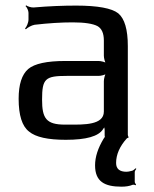

<svg xmlns="http://www.w3.org/2000/svg" viewBox="-20 -515 578 721"><path d="M436 186C452 186 466 184 478 179C481 178 487 179 489 181L491 177C489 176 486 171 486 168V131C486 127 490 122 492 119L489 117C487 119 482 124 477 126C467 129 459 130 455 130C429 130 416 119 416 97C416 66 429 35 456 5C457 4 460 2 461 3L463 0C462 -1 460 -6 460 -8V-342C460 -404 448 -445 424 -465C400 -484 347 -494 266 -494C218 -494 165 -492 107 -487C98 -486 83 -491 78 -495L76 -492C81 -488 87 -475 87 -467V-442C87 -430 80 -414 74 -408L77 -405C83 -411 98 -420 110 -422C162 -428 210 -431 253 -431C298 -431 329 -426 346 -417C362 -408 370 -390 370 -363V-306C370 -297 374 -280 379 -275L381 -277C376 -282 359 -286 350 -286H225C156 -286 110 -276 86 -256C62 -235 50 -198 50 -144C50 -82 63 -41 89 -21C114 0 160 10 227 10C304 10 350 -3 367 -30C369 -34 374 -38 375 -41L371 -42C371 -39 373 -31 373 -27V-6C373 -5 374 2 375 2V-2C374 -2 370 5 369 6C348 41 337 74 337 106C337 167 373 186 436 186ZM138 -141C138 -220 150 -230 231 -230H350C359 -230 376 -234 381 -239L379 -241C374 -236 370 -219 370 -210V-96C370 -45 294 -47 242 -47H224C153 -47 138 -71 138 -141Z"/></svg>

Font: Gamestation Storm
Style: Regular
Weight: 400
Designer: Jonas Hecksher
Foundry: Jonas Hecksher, Playtypeª, e-types AS
Version: Version 1.003